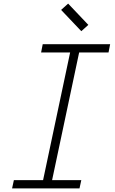

<svg xmlns="http://www.w3.org/2000/svg" viewBox="-20 -1045 640 1065"><path d="M47 0 57 -46H219L369 -754H208L217 -800H591L582 -754H419L269 -46H431L421 0ZM431 -872 319 -990 358 -1025 470 -907Z"/></svg>

Font: Victor Mono Thin Thin
Style: Italic
Weight: 250
Italic angle: -12°
Monospace: yes
Version: Version 1.561;gftools[0.9.30]